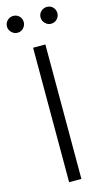

<svg xmlns="http://www.w3.org/2000/svg" viewBox="-145 -959 550 1003"><g transform="rotate(-15 129.5 -457.5)"><path d="M163 -727.3V0H96.6V-727.3ZM38.7 -823.9Q20.6 -823.9 6.9 -837.7Q-6.7 -851.6 -6.7 -869.3Q-6.7 -888.8 6.9 -901.8Q20.6 -914.8 38.7 -914.8Q58.2 -914.8 71.2 -901.8Q84.2 -888.8 84.2 -869.3Q84.2 -851.6 71.2 -837.7Q58.2 -823.9 38.7 -823.9ZM220.5 -823.9Q202.4 -823.9 188.7 -837.7Q175.1 -851.6 175.1 -869.3Q175.1 -888.8 188.7 -901.8Q202.4 -914.8 220.5 -914.8Q240.1 -914.8 253 -901.8Q266 -888.8 266 -869.3Q266 -851.6 253 -837.7Q240.1 -823.9 220.5 -823.9Z"/></g></svg>

Font: Inter UI Light
Style: Regular
Weight: 300
Designer: Rasmus Andersson
Foundry: rsms
Version: 3.2;8d6f07862